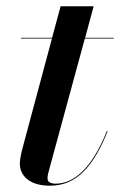

<svg xmlns="http://www.w3.org/2000/svg" viewBox="-20 -580 382 610"><path d="M322 -163 319.5 -163.5C271 -42.5 213.5 3.5 156.5 3.5C140 3.5 131 -2.5 131 -13C131 -22 133.5 -31.5 135.5 -38.5L249.5 -457.5H341.5V-460H250.5L277.5 -560H172.5L145.5 -460H46.5V-457.5H145L53.5 -116.5C48 -96.5 43 -73.5 43 -60.5C43 -25 69.5 10 139 10C223 10 276.5 -50.5 322 -163Z"/></svg>

Font: Bodoni* 72pt Medium
Style: Italic
Weight: 500
Italic angle: -13°
Version: Version 2.3